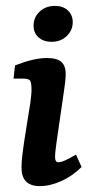

<svg xmlns="http://www.w3.org/2000/svg" viewBox="-20 -625 314 652"><path d="M115 7Q53 7 53 -56Q53 -75 56 -99.5Q59 -124 62 -144L83 -276Q85 -292 86 -301.5Q87 -311 87 -321Q87 -348 80.5 -353Q74 -358 59 -358H26L31 -403Q65 -416 91 -422Q117 -428 140 -428Q173 -428 188 -415Q203 -402 203 -374Q203 -363 201.5 -348Q200 -333 198 -321L172 -142Q170 -128 168.5 -114Q167 -100 167 -92Q167 -74 178 -74Q187 -74 201.5 -80.5Q216 -87 238 -100L257 -58Q226 -27 188 -10Q150 7 115 7ZM155 -483Q128 -483 111 -498Q94 -513 94 -538Q94 -566 114.5 -585.5Q135 -605 167 -605Q194 -605 210.5 -589.5Q227 -574 227 -550Q227 -522 206.5 -502.5Q186 -483 155 -483Z"/></svg>

Font: Yrsa SemiBold
Style: Italic
Weight: 600
Italic angle: -7.10001°
Version: Version 2.004